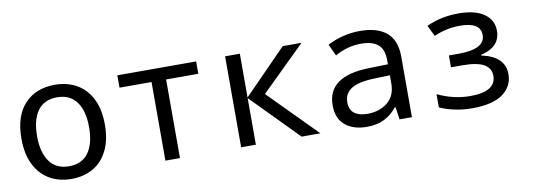

<svg xmlns="http://www.w3.org/2000/svg" viewBox="-49 -826 3097 1116"><g transform="rotate(-10 1500.0 -268.5)"><path d="M54 -270Q54 -405 120.5 -475.5Q187 -546 298 -546Q370 -546 426 -515Q482 -484 514 -421.5Q546 -359 546 -267Q546 -177 514.5 -114.5Q483 -52 428 -21Q373 10 301 10Q229 10 173.5 -21.5Q118 -53 86 -116Q54 -179 54 -270ZM453 -269Q453 -365 414 -418.5Q375 -472 299 -472Q223 -472 184.5 -419Q146 -366 146 -269Q146 -173 185 -119Q224 -65 300 -65Q376 -65 414.5 -118.5Q453 -172 453 -269Z M856 -464H667V-537H1132V-464H942V0H856Z M1303 -537H1390V-279L1643 -537H1754L1493 -281L1771 0H1660L1390 -275V0H1303Z M1869 -147Q1869 -318 2112 -324L2227 -327V-349Q2227 -416 2193 -444Q2159 -472 2095 -472Q2011 -472 1939 -430L1907 -499Q1999 -546 2100 -546Q2203 -546 2257 -499.5Q2311 -453 2311 -359V0H2238L2227 -74H2223Q2190 -32 2146.5 -11Q2103 10 2045 10Q1964 10 1916.5 -30Q1869 -70 1869 -147ZM2227 -214V-262L2131 -259Q2039 -256 1997.5 -228.5Q1956 -201 1956 -151Q1956 -106 1983.5 -85Q2011 -64 2061 -64Q2132 -64 2179.5 -102.5Q2227 -141 2227 -214Z M2475 -29V-107Q2569 -62 2667 -62Q2819 -62 2819 -155Q2819 -200 2779 -223Q2739 -246 2651 -246H2585V-316H2643Q2799 -316 2799 -399Q2799 -475 2678 -475Q2595 -475 2524 -442L2492 -507Q2577 -547 2682 -547Q2779 -547 2832 -510Q2885 -473 2885 -409Q2885 -314 2770 -287V-283Q2907 -254 2907 -149Q2907 -77 2847 -33.5Q2787 10 2666 10Q2611 10 2561 -1Q2511 -12 2475 -29Z"/></g></svg>

Font: Noto Sans Mono UI
Style: Regular
Weight: 400
Monospace: yes
Designer: Monotype Design team
Foundry: Monotype Imaging Inc.
Version: Version 1.000